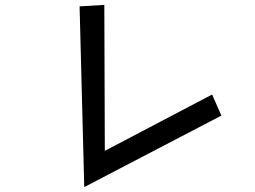

<svg xmlns="http://www.w3.org/2000/svg" viewBox="-20 -739 1040 784"><path d="M305 -713 406 -719 408 -123 846 -353 884 -267 324 25Z"/></svg>

Font: Moralerspace Krypton JPDOC
Style: Regular
Weight: 400
Version: v0.0.6; ttfautohint (v1.8.4.7-5d5b-dirty) -l 6 -r 45 -G 200 